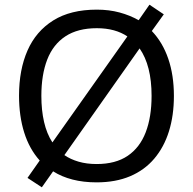

<svg xmlns="http://www.w3.org/2000/svg" viewBox="-20 -766 821 817"><path d="M720 -358Q720 -275 699 -207.5Q678 -140 636.5 -91Q595 -42 533.5 -16Q472 10 391 10Q335 10 288.5 -2Q242 -14 206 -37L158 31L97 -9L149 -83Q105 -132 83 -202Q61 -272 61 -359Q61 -469 97 -551Q133 -633 206.5 -679Q280 -725 392 -725Q444 -725 488.5 -713Q533 -701 570 -680L616 -746L677 -705L626 -634Q672 -586 696 -516Q720 -446 720 -358ZM625 -358Q625 -487 574 -560L254 -106Q280 -88 314.5 -78Q349 -68 391 -68Q472 -68 523.5 -103Q575 -138 600 -203Q625 -268 625 -358ZM156 -358Q156 -297 167.5 -247Q179 -197 203 -160L522 -611Q497 -628 464.5 -637Q432 -646 392 -646Q311 -646 258.5 -611.5Q206 -577 181 -512.5Q156 -448 156 -358Z"/></svg>

Font: Noto Sans Lao Looped
Style: Regular
Weight: 400
Designer: Mark Frömberg, Ben Mitchell
Foundry: The Fontpad Ltd
Version: Version 1.001